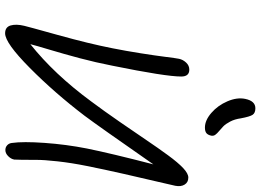

<svg xmlns="http://www.w3.org/2000/svg" viewBox="-156 -906 1033 762"><g transform="rotate(90 361.0 -525.5)"><path d="M486.8 -821.8Q458 -821.8 428.5 -847.4Q398.9 -873 382.6 -911.1Q366.2 -949.2 373 -981.9Q381.3 -1022 410.2 -1022Q428.7 -1022 436 -1011.2Q443.4 -1000.5 450.2 -963.9Q453.6 -939.9 462.9 -922.1Q472.2 -904.3 481.9 -894.8Q491.7 -885.3 501 -877.7Q510.3 -870.1 515.4 -863Q520.5 -856 519 -847.2Q516.1 -833.5 508.8 -827.6Q501.5 -821.8 486.8 -821.8ZM112.8 -28.8Q87.9 -28.8 81.5 -50.8Q75.2 -72.8 83 -105Q85 -114.7 119.4 -238.3Q153.8 -361.8 171.9 -454.1Q182.6 -507.8 191.9 -566.7Q201.2 -625.5 206.5 -667.7Q211.9 -710 213.9 -719.2Q217.3 -734.9 229 -747.3Q240.7 -759.8 256.8 -759.8Q284.2 -759.8 284.2 -728Q284.2 -665.5 241.2 -454.1Q228.5 -389.2 211.7 -325.7Q194.8 -262.2 178.2 -207Q161.6 -151.9 155.8 -128.9Q275.4 -224.1 382.8 -370.1Q420.4 -420.4 464.6 -484.4Q508.8 -548.3 538.1 -591.8Q567.4 -635.3 596.7 -675.3Q626 -715.3 647.7 -735.6Q669.4 -755.9 685.1 -755.9Q704.1 -755.9 713.1 -741.2Q722.2 -726.6 717.8 -704.1Q716.3 -695.8 702.9 -639.4Q689.5 -583 670.9 -501Q652.3 -418.9 639.2 -353Q627 -292.5 620.8 -236.8Q614.7 -181.2 615 -151.9Q615.2 -122.6 614.7 -95.5Q614.3 -68.4 613.8 -64.9Q611.3 -51.8 600.1 -40.8Q588.9 -29.8 576.2 -29.8Q564.9 -29.8 557.1 -36.9Q549.3 -43.9 547.9 -55.2Q541.5 -99.6 547.6 -185.3Q553.7 -271 569.8 -353Q589.4 -449.7 632.8 -617.2Q480.5 -398.4 439.9 -344.2Q349.1 -225.1 250.2 -127Q151.4 -28.8 112.8 -28.8Z"/></g></svg>

Font: Shantell Sans Bouncy
Style: Italic
Weight: 300
Italic angle: -11.31°
Designer: Stephen Nixon, Anya Danilova, Shantell Martin
Foundry: Arrow Type
Version: Version 1.006;[9816181b4]